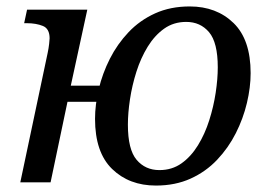

<svg xmlns="http://www.w3.org/2000/svg" viewBox="-20 -566 840 596"><path d="M464 10Q381 10 328 -41.5Q275 -93 275 -197Q275 -241 286.5 -289.5Q298 -338 321 -383.5Q344 -429 379 -466Q414 -503 461.5 -524.5Q509 -546 569 -546Q652 -546 705 -494.5Q758 -443 758 -339Q758 -295 746.5 -246.5Q735 -198 712 -152.5Q689 -107 654 -70Q619 -33 571.5 -11.5Q524 10 464 10ZM43 0 128 -402Q131 -416 132.5 -429.5Q134 -443 134 -447Q134 -477 113 -485.5Q92 -494 63 -494H55L64 -536H251L193 -269L169 -300H339L327 -250H160L196 -281L137 0ZM475 -38Q514 -38 543.5 -59Q573 -80 594.5 -115Q616 -150 629.5 -192.5Q643 -235 649.5 -278Q656 -321 656 -357Q656 -434 629 -466Q602 -498 558 -498Q519 -498 489.5 -477Q460 -456 438.5 -421Q417 -386 403.5 -343.5Q390 -301 383.5 -258Q377 -215 377 -179Q377 -102 404 -70Q431 -38 475 -38Z"/></svg>

Font: Noto Serif
Style: Italic
Weight: 400
Italic angle: -12°
Designer: Monotype Design Team
Foundry: Monotype Imaging Inc.
Version: Version 2.013